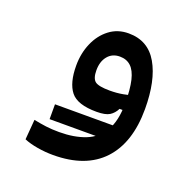

<svg xmlns="http://www.w3.org/2000/svg" viewBox="-108 -459 802 801"><g transform="rotate(20 293.0 -58.5)"><path d="M208 234.4Q173.3 234.4 138.4 228.5Q103.5 222.7 78.1 211.9L85.4 123Q114.3 128.9 140.4 132.3Q166.5 135.7 199.2 135.7Q265.6 135.7 314.7 116.5Q363.8 97.2 390.6 52Q417.5 6.8 417.5 -70.3Q417.5 -133.8 408.2 -172.6Q398.9 -211.4 379.6 -229.2Q360.4 -247.1 330.6 -247.1Q296.9 -247.1 277.1 -223.1Q257.3 -199.2 257.3 -160.2Q257.3 -123.5 273.2 -111.3Q289.1 -99.1 338.4 -99.1Q370.1 -99.1 397.2 -104.2Q424.3 -109.4 462.9 -119.1L458 -41.5H403.3Q392.6 -20 374.3 -8.5Q356 2.9 316.9 2.9Q231.4 2.9 201.4 -35.2Q171.4 -73.2 171.4 -149.9Q171.4 -204.1 191.2 -249.8Q210.9 -295.4 247.1 -323Q283.2 -350.6 332 -350.6Q418.5 -350.6 460.9 -276.9Q503.4 -203.1 503.4 -76.7Q503.4 72.8 428 153.6Q352.5 234.4 208 234.4ZM143.6 98.6V32.7H404.8V98.6Z"/></g></svg>

Font: Cascadia Code
Style: Regular
Weight: 400
Designer: Aaron Bell
Foundry: Saja Typeworks
Version: Version 2404.023